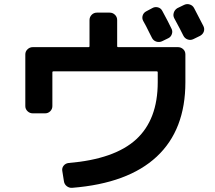

<svg xmlns="http://www.w3.org/2000/svg" viewBox="-20 -858 1040 929"><path d="M138.7 -309.6Q124 -309.6 113.3 -319.8Q102.5 -330.1 102.5 -344.7V-594.7Q102.5 -609.4 113.3 -619.6Q124 -629.9 138.7 -629.9H408.2Q413.1 -629.9 413.1 -634.8V-760.7Q413.1 -775.4 423.3 -786.1Q433.6 -796.9 449.2 -796.9H510.7Q525.4 -796.9 536.1 -786.6Q546.9 -776.4 546.9 -760.7V-634.8Q546.9 -629.9 551.8 -629.9H840.8Q855.5 -629.9 866.2 -620.1Q877 -610.4 877 -594.7V-460Q877 -229.5 738.3 -100.1Q599.6 29.3 329.1 50.8Q314.5 51.8 302.7 42.5Q291 33.2 289.1 17.6L281.2 -32.2Q279.3 -45.9 288.1 -56.6Q296.9 -67.4 311.5 -69.3Q534.2 -87.9 638.7 -183.6Q743.2 -279.3 743.2 -460V-507.8Q743.2 -512.7 738.3 -512.7H238.3Q233.4 -512.7 233.4 -507.8V-344.7Q233.4 -330.1 223.1 -319.8Q212.9 -309.6 198.2 -309.6ZM717.8 -819.3Q730.5 -826.2 744.6 -822.3Q758.8 -818.4 765.6 -804.7Q795.9 -749 809.6 -719.7Q816.4 -707 811.5 -692.9Q806.6 -678.7 793.9 -672.9L763.7 -658.2Q750 -652.3 736.3 -656.7Q722.7 -661.1 715.8 -673.8Q710.9 -682.6 702.6 -699.7Q694.3 -716.8 687 -731Q679.7 -745.1 672.9 -756.8Q666 -769.5 670.4 -783.2Q674.8 -796.9 688.5 -803.7ZM918.9 -819.3 963.9 -732.4Q970.7 -718.8 966.3 -705.6Q961.9 -692.4 948.2 -684.6L916 -668.9Q902.3 -662.1 888.2 -667Q874 -671.9 867.2 -685.5Q853.5 -713.9 823.2 -769.5Q816.4 -782.2 820.8 -796.4Q825.2 -810.5 837.9 -818.4L870.1 -834Q883.8 -840.8 897.9 -836.4Q912.1 -832 918.9 -819.3Z"/></svg>

Font: Rounded-L Mgen+ 1m bold
Style: Bold
Weight: 700
Designer: [Source Han Sans]
Ryoko NISHIZUKA  (kana & ideographs); Paul D. Hunt (Latin, Greek & Cyrillic); Wenlong ZHANG  (bopomofo
Version: Version 1.059.20150602